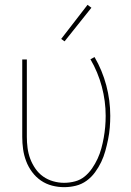

<svg xmlns="http://www.w3.org/2000/svg" viewBox="-20 -766 540 794"><path d="M245 8Q220 8 195 1.5Q170 -5 149 -19.5Q128 -34 112.5 -55Q97 -76 88 -100Q79 -124 75.5 -149Q72 -174 72 -200V-520H91V-200Q91 -177 94 -154Q97 -131 105 -109.5Q113 -88 126.5 -68.5Q140 -49 158.5 -36Q177 -23 199.5 -16.5Q222 -10 245 -10Q268 -10 290.5 -16Q313 -22 330.5 -36.5Q348 -51 361 -70Q374 -89 383.5 -109.5Q393 -130 399 -152Q405 -174 409 -196.5Q413 -219 415 -241.5Q417 -264 417 -287Q417 -348 401 -408Q385 -468 354 -521L371 -530Q403 -475 419.5 -413Q436 -351 436 -287Q436 -263 434 -238.5Q432 -214 427 -189.5Q422 -165 415.5 -141.5Q409 -118 398.5 -96Q388 -74 373 -53.5Q358 -33 338 -18.5Q318 -4 294 2Q270 8 245 8ZM247 -595 233 -605 342 -746 358 -734Z"/></svg>

Font: Iosevka SS04 Thin
Style: Regular
Weight: 100
Monospace: yes
Designer: Belleve Invis
Foundry: Belleve Invis
Version: Version 19.0.0; ttfautohint (v1.8.4)